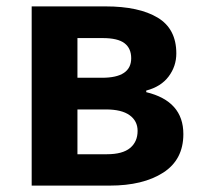

<svg xmlns="http://www.w3.org/2000/svg" viewBox="-20 -580 633 600"><path d="M79 -560H310Q414 -560 472.5 -525Q531 -490 531 -413Q531 -373 507 -341Q483 -309 437 -297V-292Q553 -264 553 -161Q553 -81 490 -40.5Q427 0 323 0H79ZM390 -398Q390 -429 369 -445Q348 -461 301 -461H222V-337H299Q390 -337 390 -398ZM410 -171Q410 -202 385 -220Q360 -238 311 -238H222V-98H314Q363 -98 386.5 -117.5Q410 -137 410 -171Z"/></svg>

Font: Merged Yaku Han JP
Style: Bold
Weight: 700
Designer: Ryoko NISHIZUKA 西塚涼子 (kana, bopomofo & ideographs); Paul D. Hunt (Latin, Greek & Cyrillic); Sandoll Communications 산돌커뮤니
Foundry: Adobe
Version: Version 2.004